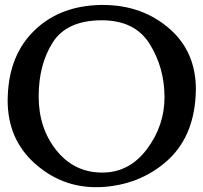

<svg xmlns="http://www.w3.org/2000/svg" viewBox="-20 -736 826 783"><path d="M394.5 -653.3Q252 -652.8 194.8 -562.5Q137.7 -472.2 137.7 -342.8Q137.7 -213.4 209.7 -123.3Q281.7 -33.2 394.5 -32.2H397Q506.8 -32.2 578.6 -127Q650.9 -223.1 650.9 -339.8V-342.8Q649.9 -461.9 589.8 -557.6Q529.8 -653.3 394.5 -653.3ZM394.5 -715.8H399.4Q562.5 -715.8 674.8 -615.7Q778.8 -522.5 778.8 -371.1Q778.8 -357.4 777.8 -343.8Q767.6 -172.4 658 -77.1Q548.3 18.1 394 26.9Q382.8 27.3 371.1 27.3Q230 27.3 121.6 -69.8Q11.2 -168.5 11.2 -326.7Q11.2 -335.4 11.7 -344.7Q17.6 -514.2 122.6 -614Q227.5 -713.9 394.5 -715.8Z"/></svg>

Font: Caudex
Style: Bold
Weight: 700
Version: Version 1.01